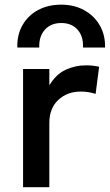

<svg xmlns="http://www.w3.org/2000/svg" viewBox="-20 -784 460 804"><path d="M76.6 0V-495H186.6V-426.6Q214.5 -472.8 254.4 -491.6Q294.4 -510.4 340.2 -510.4Q355.3 -510.4 368.9 -508.9Q382.4 -507.4 395.1 -504.6L380.4 -390.9Q365.7 -395.6 350.1 -398.1Q334.4 -400.6 319.1 -400.6Q261.3 -400.6 223.9 -365.4Q186.6 -330.2 186.6 -269.2V0ZM52.6 -585Q50.9 -637.5 73.9 -678.1Q96.8 -718.7 138.8 -741.6Q180.8 -764.5 236.6 -764.5Q290.8 -764.5 332.8 -741.2Q374.7 -718 398 -677.4Q421.2 -636.8 419.9 -585H327.4Q329.9 -631.3 305 -659.5Q280.1 -687.6 236.6 -687.6Q193.1 -687.6 167.8 -659.5Q142.6 -631.3 144.4 -585Z"/></svg>

Font: Geologica Thin
Style: Regular
Weight: 100
Version: Version 1.010;gftools[0.9.28]